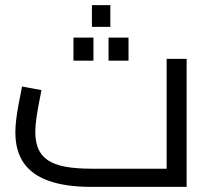

<svg xmlns="http://www.w3.org/2000/svg" viewBox="-20 -730 830 750"><path d="M337 0Q238 0 172 -23Q106 -46 73 -93Q40 -140 40 -213Q40 -237 43.5 -265Q47 -293 52 -319.5Q57 -346 61 -365.5Q65 -385 66 -392L142 -378Q139 -362 133.5 -334Q128 -306 123 -274Q118 -242 118 -213Q118 -176 129.5 -149Q141 -122 166.5 -104.5Q192 -87 234 -79Q276 -71 337 -71H631V-500H709V0ZM339 -625V-710H411V-625ZM267 -493V-583H345V-493ZM404 -493V-583H482V-493Z"/></svg>

Font: Cairo
Style: Regular
Weight: 400
Designer: Mohamed Gaber, Accademia di Belle Arti di Urbino
Foundry: Kief Type Foundry, Accademia di Belle Arti di Urbino
Version: Version 3.120